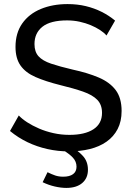

<svg xmlns="http://www.w3.org/2000/svg" viewBox="-20 -735 649 941"><path d="M502 -561Q490 -575 470 -588Q450 -601 425 -611.5Q400 -622 370.5 -628.5Q341 -635 309 -635Q227 -635 188 -604Q149 -573 149 -519Q149 -481 169 -459Q189 -437 230.5 -423Q272 -409 336 -394Q410 -378 464 -355Q518 -332 547 -293.5Q576 -255 576 -191Q576 -140 556.5 -102.5Q537 -65 502 -40.5Q467 -16 420 -4.5Q373 7 318 7Q264 7 212.5 -4.5Q161 -16 115 -38Q69 -60 29 -93L72 -169Q88 -152 113.5 -135.5Q139 -119 171.5 -105Q204 -91 242 -82.5Q280 -74 320 -74Q396 -74 438 -101.5Q480 -129 480 -182Q480 -222 456.5 -246Q433 -270 387 -286Q341 -302 275 -318Q203 -336 154 -357.5Q105 -379 80.5 -414Q56 -449 56 -505Q56 -573 89 -620Q122 -667 180 -691Q238 -715 311 -715Q359 -715 400.5 -705Q442 -695 478 -677Q514 -659 544 -634ZM305 186Q279 186 248.5 179Q218 172 189 158L213 109Q233 119 250.5 125Q268 131 290 131Q321 131 338 118.5Q355 106 355 82Q355 57 337.5 38Q320 19 288 0L320 -23Q361 2 386 29Q411 56 411 97Q411 138 383 162Q355 186 305 186Z"/></svg>

Font: Raleway Thin Medium
Style: Regular
Weight: 500
Version: Version 4.026